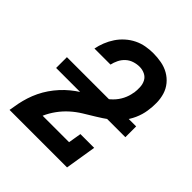

<svg xmlns="http://www.w3.org/2000/svg" viewBox="-203 -875 1006 1006"><g transform="rotate(45 300.0 -371.5)"><path d="M31 0V-1Q35 -28 40.5 -55Q46 -82 54.5 -108.5Q63 -135 75.5 -161Q88 -187 104.5 -211Q121 -235 140.5 -256.5Q160 -278 182.5 -296.5Q205 -315 229.5 -330.5Q254 -346 279.5 -359.5Q305 -373 330 -387.5Q355 -402 376 -423Q397 -444 410 -470Q423 -496 427 -523L428 -525Q431 -546 430 -567.5Q429 -589 420 -606.5Q411 -624 392.5 -633Q374 -642 353 -642Q333 -642 312.5 -635.5Q292 -629 276 -614.5Q260 -600 250.5 -580.5Q241 -561 237 -542H118Q123 -568 133.5 -594.5Q144 -621 160 -645Q176 -669 198 -688.5Q220 -708 245.5 -720.5Q271 -733 298.5 -738Q326 -743 353 -743Q384 -743 414 -737.5Q444 -732 469.5 -717.5Q495 -703 513.5 -680.5Q532 -658 540.5 -630Q549 -602 549.5 -571Q550 -540 545 -509Q540 -476 525.5 -443.5Q511 -411 488 -383.5Q465 -356 436 -335Q407 -314 376.5 -295.5Q346 -277 315 -258Q284 -239 257.5 -215Q231 -191 210 -162Q189 -133 175 -101H371L383 -173H485L457 0ZM48 -328V-408H561V-328Z"/></g></svg>

Font: Iosevka Etoile
Style: Bold Italic
Weight: 700
Italic angle: -9°
Designer: Belleve Invis
Foundry: Belleve Invis
Version: Version 28.1.0; ttfautohint (v1.8.4)